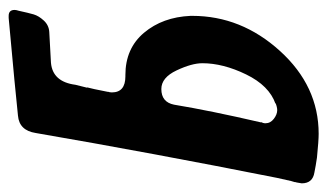

<svg xmlns="http://www.w3.org/2000/svg" viewBox="-216 -596 773 454"><g transform="rotate(-90 171.0 -369.5)"><path d="M217 -460H220Q283 -460 320 -416Q357 -372 360 -306V-302Q360 -186 277 -94.5Q194 -3 81 -3Q65 -3 25 -7Q7 -10 6 -10Q-4 -12 -10 -13Q-36 -17 -36 -43Q-36 -45 -34 -55Q-33 -57 -33 -60L-30 -70V-71L-29 -74V-75L-23 -102Q36 -399 83 -672Q89 -711 124 -714Q179 -720 355 -736H360Q374 -736 374 -722Q374 -718 372 -712Q367 -689 363.5 -677Q360 -665 349 -653Q338 -641 322 -640L249 -636Q204 -632 197 -578Q195 -571 190 -550L191 -551Q188 -541 180 -500L181 -502Q179 -498 179 -492Q179 -460 217 -460ZM154 -105H152Q195 -120 221.5 -174.5Q248 -229 248 -278Q248 -303 231 -339Q214 -375 187 -375Q156 -375 150 -345Q136 -260 108 -139L109 -140Q106 -134 106 -129Q106 -117 116.5 -109Q127 -101 137 -101Q144 -101 154 -105Z"/></g></svg>

Font: Bangerz Fix
Style: Regular
Weight: 400
Designer: vernon adams
Foundry: Vernon Adams
Version: Version 2.10;December 28, 2023;FontCreator 13.0.0.2683 64-bi